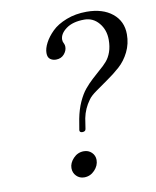

<svg xmlns="http://www.w3.org/2000/svg" viewBox="-78 -719 641 791"><g transform="rotate(-10 243.0 -324.0)"><path d="M146 -520Q146 -539.1 158 -562Q169.9 -585 192.4 -607.2Q214.8 -629.4 253.2 -644.3Q291.5 -659.2 337.9 -659.2Q405.3 -659.2 445.6 -626.5Q485.8 -593.8 485.8 -539.1Q485.8 -499.5 469.2 -465.8Q452.6 -432.1 426.8 -409.2Q400.9 -386.2 374.5 -368.2L323.2 -332Q298.3 -314.5 289.1 -300.8Q264.6 -267.6 256.8 -228L250 -184.1Q248.5 -173.8 234.9 -173.8Q229.5 -173.8 226.6 -176.5Q223.6 -179.2 224.1 -184.1L231.9 -230Q239.3 -268.1 252.9 -298.3Q266.6 -328.6 282.5 -347.7Q298.3 -366.7 315.9 -382.8L349.6 -413.1Q366.2 -426.8 379.4 -441.9Q392.6 -457 400.4 -479.2Q408.2 -501.5 408.2 -529.8Q408.2 -571.3 384 -600.1Q359.9 -628.9 323.2 -628.9Q274.9 -628.9 247.1 -608.4Q219.2 -587.9 219.2 -563Q219.2 -554.2 224.1 -545.9Q227.1 -540 227.1 -532.2Q227.1 -515.6 214.4 -501.2Q201.7 -486.8 180.2 -486.8Q166.5 -486.8 156.2 -494.4Q146 -502 146 -520ZM227.1 -95.2Q246.6 -95.2 259.8 -82.3Q272.9 -69.3 272.9 -50.8Q272.9 -27.3 254.6 -8.1Q236.3 11.2 210.9 11.2Q191.4 11.2 178.2 -2.2Q165 -15.6 165 -35.2Q165 -56.6 183.1 -75.9Q201.2 -95.2 227.1 -95.2Z"/></g></svg>

Font: Linux Libertine G
Style: Italic
Weight: 400
Italic angle: -12°
Designer: Philipp H. Poll
Foundry: Philipp H. Poll
Version: Version 5.1.3